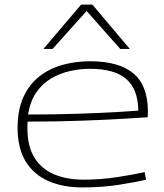

<svg xmlns="http://www.w3.org/2000/svg" viewBox="-20 -810 717 840"><path d="M341 10Q255 10 191.5 -18Q128 -46 92.5 -103.5Q57 -161 57 -250Q57 -330 82.5 -385.5Q108 -441 152 -475.5Q196 -510 253 -526Q310 -542 374 -542Q500 -542 563.5 -489Q627 -436 627 -322Q627 -317 627 -310Q627 -303 626 -297Q597 -295 522 -290.5Q447 -286 338.5 -282Q230 -278 101 -278Q100 -270 100 -262.5Q100 -255 100 -248Q100 -170 130.5 -120.5Q161 -71 216.5 -47.5Q272 -24 345 -24Q422 -24 495.5 -35.5Q569 -47 613 -57L619 -24Q574 -13 500 -1.5Q426 10 341 10ZM103 -309Q223 -309 325 -312.5Q427 -316 496 -320Q565 -324 585 -326Q584 -419 533 -464Q482 -509 372 -509Q331 -509 287.5 -499.5Q244 -490 205 -467.5Q166 -445 139 -406Q112 -367 103 -309ZM170 -596 335 -790H384L548 -596H506L359 -762L210 -596Z"/></svg>

Font: Georama Extended ExtraLight
Style: Regular
Weight: 200
Width: 7
Designer: Jean-Baptiste Levee
Foundry: Production Type
Version: Version 1.000